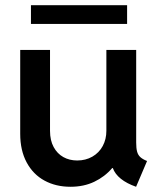

<svg xmlns="http://www.w3.org/2000/svg" viewBox="-20 -714 619 742"><path d="M58.1 -196.8V-521H173.3V-208.5Q173.3 -171.4 187.3 -145.8Q201.2 -120.1 224.9 -106.9Q248.5 -93.8 278.3 -93.8Q311 -93.8 336.9 -108.6Q362.8 -123.5 377 -149.7Q391.1 -175.8 391.1 -208.5V-521H506.3V-163.1Q506.3 -141.1 509.8 -128.2Q513.2 -115.2 522.2 -106.9Q531.2 -98.6 548.3 -91.8L505.9 7.8Q469.7 -4.9 447 -23.2Q424.3 -41.5 416 -64.5H413.6Q384.8 -30.8 344.2 -11.5Q303.7 7.8 252.4 7.8Q195.8 7.8 151.9 -16.1Q107.9 -40 83 -86.4Q58.1 -132.8 58.1 -196.8ZM99.6 -693.8H471.2V-621.6H99.6Z"/></svg>

Font: Reddit Sans SemiBold
Style: Regular
Weight: 600
Designer: Stephen Hutchings
Foundry: Reddit
Version: Version 1.013